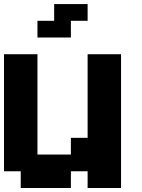

<svg xmlns="http://www.w3.org/2000/svg" viewBox="-20 -937 707 957"><path d="M0 -83.3V-666.7H166.7V-166.7H333.3V-250H416.7V-666.7H583.3V0H416.7V-83.3H333.3V0H83.3V-83.3ZM250 -916.7H416.7V-833.3H333.3V-750H166.7V-833.3H250Z"/></svg>

Font: Galmuri11 Bold
Style: Regular
Weight: 700
Designer: Lee Minseo (quiple)
Version: Version 2.397;hotconv 1.1.1;makeotfexe 2.6.0 DEVELOPMENT